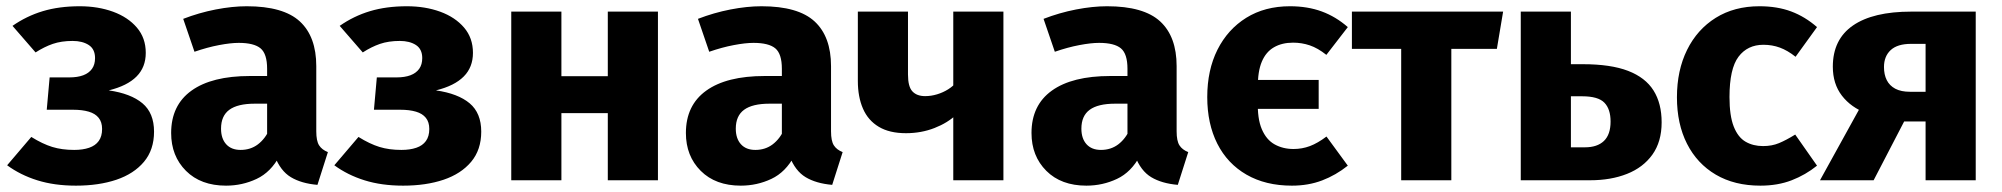

<svg xmlns="http://www.w3.org/2000/svg" viewBox="-20 -568 6308 605"><path d="M231.2 -548.3Q288.9 -548.3 336.2 -531.1Q383.4 -513.8 411.3 -481.1Q439.3 -448.4 439.3 -401.4Q439.3 -356.1 410.2 -326.9Q381.2 -297.6 322.7 -283.2Q392.3 -273.2 428.9 -242.5Q465.4 -211.8 465.4 -153.1Q465.4 -96.1 433.7 -58.2Q401.9 -20.3 346.6 -1.6Q291.2 17 219.2 17Q151.4 17 97.8 0.2Q44.3 -16.5 2.5 -47.2L78.6 -136.5Q114.1 -114.4 144.6 -105Q175.1 -95.6 213.8 -95.6Q240.9 -95.6 260.8 -102.4Q280.6 -109.1 291.1 -123.7Q301.7 -138.3 301.7 -161.6Q301.7 -183.4 290.9 -196.7Q280.2 -210.1 259.8 -216.1Q239.4 -222.2 210.4 -222.2H127.3L136.4 -324.1H198.5Q224.2 -324.1 242.2 -330.8Q260.2 -337.6 269.9 -351.1Q279.5 -364.6 279.5 -384.9Q279.5 -413.2 259.7 -426.1Q239.9 -439 208.8 -439Q173.5 -439 146.3 -429.7Q119.2 -420.3 92.1 -402.8L19.4 -486.5Q63.4 -517.3 114.8 -532.8Q166.2 -548.3 231.2 -548.3Z M757.4 -548.3Q872.9 -548.3 924.8 -500.5Q976.6 -452.6 976.6 -359.6V-154.1Q976.6 -123.9 985.5 -110Q994.4 -96.1 1013.2 -88.7L980.3 14.5Q929.5 10.1 896.6 -9.7Q863.6 -29.5 845.5 -76.7L821.7 -132.3V-351.3Q821.7 -398.3 801.1 -415.6Q780.4 -432.9 732.3 -432.9Q707 -432.9 670.1 -425.9Q633.2 -418.9 592.8 -404.9L557.3 -508.6Q606.9 -527.8 659.5 -538.1Q712.1 -548.3 757.4 -548.3ZM767.5 -328.5H843.6V-241.3H782.6Q728.9 -241.3 702.7 -222.1Q676.5 -202.9 676.5 -162.6Q676.5 -131.5 692.6 -113.6Q708.8 -95.6 738.2 -95.6Q769.5 -95.6 792.7 -113.1Q815.8 -130.7 829.5 -161.4L861.4 -77.6Q833.8 -25.5 788.6 -4.3Q743.4 17 692.3 17Q612.7 17 566 -29.7Q519.3 -76.4 519.3 -148.9Q519.3 -236.4 583.4 -282.4Q647.5 -328.5 767.5 -328.5Z M1262.2 -548.3Q1319.9 -548.3 1367.2 -531.1Q1414.4 -513.8 1442.3 -481.1Q1470.3 -448.4 1470.3 -401.4Q1470.3 -356.1 1441.2 -326.9Q1412.2 -297.6 1353.7 -283.2Q1423.3 -273.2 1459.9 -242.5Q1496.4 -211.8 1496.4 -153.1Q1496.4 -96.1 1464.7 -58.2Q1432.9 -20.3 1377.6 -1.6Q1322.2 17 1250.2 17Q1182.4 17 1128.8 0.2Q1075.3 -16.5 1033.5 -47.2L1109.6 -136.5Q1145.1 -114.4 1175.6 -105Q1206.1 -95.6 1244.8 -95.6Q1271.9 -95.6 1291.8 -102.4Q1311.6 -109.1 1322.1 -123.7Q1332.7 -138.3 1332.7 -161.6Q1332.7 -183.4 1321.9 -196.7Q1311.2 -210.1 1290.8 -216.1Q1270.4 -222.2 1241.4 -222.2H1158.3L1167.4 -324.1H1229.5Q1255.2 -324.1 1273.2 -330.8Q1291.2 -337.6 1300.9 -351.1Q1310.5 -364.6 1310.5 -384.9Q1310.5 -413.2 1290.7 -426.1Q1270.9 -439 1239.8 -439Q1204.5 -439 1177.3 -429.7Q1150.2 -420.3 1123.1 -402.8L1050.4 -486.5Q1094.4 -517.3 1145.8 -532.8Q1197.2 -548.3 1262.2 -548.3Z M2053.2 0H1895.2V-211.5H1749V0H1591V-531.4H1749V-327.8H1895.2V-531.4H2053.2Z M2379.4 -548.3Q2494.9 -548.3 2546.8 -500.5Q2598.6 -452.6 2598.6 -359.6V-154.1Q2598.6 -123.9 2607.5 -110Q2616.4 -96.1 2635.2 -88.7L2602.3 14.5Q2551.5 10.1 2518.6 -9.7Q2485.6 -29.5 2467.5 -76.7L2443.7 -132.3V-351.3Q2443.7 -398.3 2423.1 -415.6Q2402.4 -432.9 2354.3 -432.9Q2329 -432.9 2292.1 -425.9Q2255.2 -418.9 2214.8 -404.9L2179.3 -508.6Q2228.9 -527.8 2281.5 -538.1Q2334.1 -548.3 2379.4 -548.3ZM2389.5 -328.5H2465.6V-241.3H2404.6Q2350.9 -241.3 2324.7 -222.1Q2298.5 -202.9 2298.5 -162.6Q2298.5 -131.5 2314.6 -113.6Q2330.8 -95.6 2360.2 -95.6Q2391.5 -95.6 2414.7 -113.1Q2437.8 -130.7 2451.5 -161.4L2483.4 -77.6Q2455.8 -25.5 2410.6 -4.3Q2365.4 17 2314.3 17Q2234.7 17 2188 -29.7Q2141.3 -76.4 2141.3 -148.9Q2141.3 -236.4 2205.4 -282.4Q2269.5 -328.5 2389.5 -328.5Z M2994 -309.8 2994.4 -207.6Q2966.4 -180.9 2924.6 -164.6Q2882.8 -148.3 2834.7 -148.3Q2782.8 -148.3 2749.2 -168.4Q2715.5 -188.4 2699.3 -225.6Q2683.1 -262.8 2683.1 -313V-531.4H2841.1V-333.4Q2841.1 -294.8 2855.1 -280Q2869 -265.1 2895.2 -265.1Q2914 -265.1 2932.8 -270.8Q2951.7 -276.5 2967.9 -286.7Q2984.1 -296.9 2994 -309.8ZM2983.8 0V-531.4H3141.8V0Z M3468.4 -548.3Q3583.9 -548.3 3635.8 -500.5Q3687.6 -452.6 3687.6 -359.6V-154.1Q3687.6 -123.9 3696.5 -110Q3705.4 -96.1 3724.2 -88.7L3691.3 14.5Q3640.5 10.1 3607.6 -9.7Q3574.6 -29.5 3556.5 -76.7L3532.7 -132.3V-351.3Q3532.7 -398.3 3512.1 -415.6Q3491.4 -432.9 3443.3 -432.9Q3418 -432.9 3381.1 -425.9Q3344.2 -418.9 3303.8 -404.9L3268.3 -508.6Q3317.9 -527.8 3370.5 -538.1Q3423.1 -548.3 3468.4 -548.3ZM3478.5 -328.5H3554.6V-241.3H3493.6Q3439.9 -241.3 3413.7 -222.1Q3387.5 -202.9 3387.5 -162.6Q3387.5 -131.5 3403.6 -113.6Q3419.8 -95.6 3449.2 -95.6Q3480.5 -95.6 3503.7 -113.1Q3526.8 -130.7 3540.5 -161.4L3572.4 -77.6Q3544.8 -25.5 3499.6 -4.3Q3454.4 17 3403.3 17Q3323.7 17 3277 -29.7Q3230.3 -76.4 3230.3 -148.9Q3230.3 -236.4 3294.4 -282.4Q3358.5 -328.5 3478.5 -328.5Z M4044.7 -548.3Q4100.3 -548.3 4144.9 -531.9Q4189.4 -515.5 4227 -482.6L4159.4 -395.1Q4132.4 -416.6 4107.1 -425.1Q4081.8 -433.6 4054.7 -433.6Q4019.6 -433.6 3994.3 -419Q3969 -404.5 3956 -373.6Q3943 -342.8 3943.6 -293.6V-249.7Q3941.7 -194.7 3955.9 -161.2Q3970.1 -127.7 3996.3 -113.1Q4022.5 -98.5 4056 -98.5Q4083.1 -98.5 4107.6 -107.7Q4132.1 -116.9 4159.8 -137.8L4227 -46Q4189.4 -16 4146.1 0.5Q4102.8 17 4050.8 17Q3967.9 17 3907.7 -17.7Q3847.6 -52.4 3815.8 -115.2Q3784.1 -178.1 3784.1 -262.2Q3784.1 -347.2 3816.3 -411.4Q3848.6 -475.6 3907.1 -512Q3965.6 -548.3 4044.7 -548.3ZM3928.4 -316.2H4135.2V-225H3928Z M4239.9 -531.4H4716.4L4696.7 -414H4553.2V0H4395.2V-414H4239.9Z M4914 -264.6V-365.7H4967.6Q5055.6 -365.7 5110.2 -344.7Q5164.8 -323.6 5190.4 -282.8Q5215.9 -242.1 5215.9 -182.5Q5215.9 -121.4 5186.7 -80.7Q5157.5 -40.1 5106.8 -20.1Q5056.1 0 4990.8 0H4772V-531.4H4930V-103.8H4974.1Q5013.1 -103.8 5034 -123.8Q5055 -143.9 5055 -185Q5055 -224.3 5035.5 -244.4Q5016 -264.6 4965.4 -264.6Z M5524 -548.3Q5580.3 -548.3 5624.1 -531.9Q5667.9 -515.5 5705.5 -482.6L5637.9 -389.1Q5612.7 -409.1 5588.4 -418Q5564.1 -426.9 5536.7 -426.9Q5486.5 -426.9 5458.1 -389.2Q5429.7 -351.5 5429.7 -262.2Q5429.7 -203.2 5443.1 -169.2Q5456.5 -135.3 5480.3 -121.5Q5504 -107.7 5535.5 -107.7Q5563.5 -107.7 5585.7 -117Q5608 -126.2 5636.8 -144L5705.5 -46Q5669.3 -16.8 5625.5 0.1Q5581.8 17 5527.1 17Q5445.5 17 5386.5 -17.7Q5327.6 -52.4 5295.8 -115.1Q5264.1 -177.7 5264.1 -261.5Q5264.1 -346.1 5296 -410.7Q5327.8 -475.2 5386.3 -511.8Q5444.9 -548.3 5524 -548.3Z M6002.6 -531.4H6205.6V0H6047.6V-429.8H6001.8Q5958.9 -429.8 5937.7 -410.2Q5916.5 -390.6 5916.5 -356.7Q5916.5 -333 5925.2 -315.6Q5933.9 -298.2 5952 -288.5Q5970.2 -278.8 5998.6 -278.8H6063.6V-185.2H5967L5861.8 -211Q5812.5 -229.5 5783.9 -266.6Q5755.3 -303.7 5755.3 -357.9Q5755.3 -443.8 5818.7 -487.6Q5882 -531.4 6002.6 -531.4ZM5714.9 0 5846.4 -238.2 5987.3 -199.2 5883.9 0Z"/></svg>

Font: Fira Sans Variable
Style: Regular
Weight: 400
Designer: Carrois Corporate & Edenspiekermann AG
Foundry: Carrois Corporate GbR & Edenspiekermann AG
Version: Version 4.202